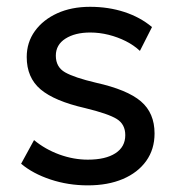

<svg xmlns="http://www.w3.org/2000/svg" viewBox="-20 -530 525 564"><path d="M238 14.5Q180 14.5 128.2 -2.8Q76.5 -20 42 -49L80 -118.5Q112.5 -91.5 154.2 -76.2Q196 -61 238 -61Q290 -61 319 -79.8Q348 -98.5 348 -133Q348 -165 323 -180.5Q298 -196 230 -212.5Q140 -233 99.2 -267.5Q58.5 -302 58.5 -362.5Q58.5 -405.5 82.5 -438.8Q106.5 -472 148.2 -491Q190 -510 244.5 -510Q298.5 -510 345.2 -494.8Q392 -479.5 426.5 -450.5L391 -380.5Q373.5 -397 349.8 -409Q326 -421 299 -427.8Q272 -434.5 245 -434.5Q200.5 -434.5 172.2 -416.5Q144 -398.5 144 -366.5Q144 -333 171.2 -317.5Q198.5 -302 262 -287Q354 -266.5 394 -232.2Q434 -198 434 -138Q434 -91.5 409.5 -57.2Q385 -23 341 -4.2Q297 14.5 238 14.5Z"/></svg>

Font: Geologica Roman Light
Style: Regular
Weight: 300
Designer: Sindre Bremnes, Frode Helland
Foundry: Monokrom Skriftforlag AS
Version: Version 1.010;gftools[0.9.28]